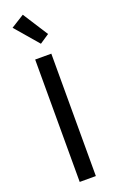

<svg xmlns="http://www.w3.org/2000/svg" viewBox="-182 -1006 630 1048"><g transform="rotate(-20 132.5 -482.0)"><path d="M85.4 0V-710.9H179.2V0ZM144.5 -781.2 28.8 -916 105.5 -963.9 199.2 -817.9Z"/></g></svg>

Font: RobotoFlex
Style: Regular
Weight: 400
Designer: Berlow after Robertson
Foundry: Google
Version: Version 2.136